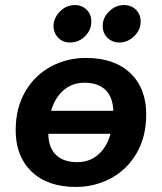

<svg xmlns="http://www.w3.org/2000/svg" viewBox="-20 -729 639 759"><path d="M42 -214Q42 -302 79.5 -366.5Q117 -431 180.5 -465.5Q244 -500 320 -500Q432 -500 495 -440Q558 -380 558 -277Q558 -189 520.5 -124Q483 -59 419 -24.5Q355 10 280 10Q168 10 105 -50.5Q42 -111 42 -214ZM417 -200H171Q172 -145 201.5 -116.5Q231 -88 285 -88Q334 -88 368 -117.5Q402 -147 417 -200ZM428 -291Q426 -346 396.5 -374Q367 -402 314 -402Q266 -402 231.5 -372.5Q197 -343 182 -291ZM192 -635Q197 -666 221 -687.5Q245 -709 276 -709Q304 -709 322.5 -690.5Q341 -672 341 -644Q341 -610 316 -585.5Q291 -561 257 -561Q226 -561 207.5 -582.5Q189 -604 192 -635ZM386 -626Q386 -659 411.5 -684Q437 -709 470 -709Q499 -709 517.5 -690.5Q536 -672 536 -644Q536 -611 510.5 -586Q485 -561 452 -561Q424 -561 405 -579.5Q386 -598 386 -626Z"/></svg>

Font: SN Pro Bold
Style: Bold Italic
Weight: 700
Italic angle: -9°
Designer: Tobias Whetton
Foundry: Supernotes
Version: Version 1.003